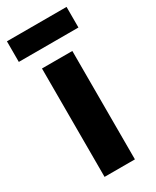

<svg xmlns="http://www.w3.org/2000/svg" viewBox="-194 -716 625 767"><g transform="rotate(-30 118.5 -332.0)"><path d="M48.3 0V-500H188.3V0ZM-18.7 -664H256.3V-569H-18.7Z"/></g></svg>

Font: Epunda Slab Light
Style: Regular
Weight: 300
Designer: Simon Atzbach
Foundry: typofactur
Version: Version 1.102